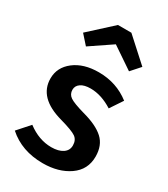

<svg xmlns="http://www.w3.org/2000/svg" viewBox="-201 -899 877 1004"><g transform="rotate(30 237.0 -396.5)"><path d="M117 -627 68 -682 206 -808H287L426 -682L377 -627L247 -715ZM244 -544Q351 -544 432 -481L382 -406Q314 -449 249 -449Q211 -449 190 -434.5Q169 -420 169 -396Q169 -369 191 -354Q213 -339 280 -320Q366 -297 407.5 -259Q449 -221 449 -153Q449 -74 385 -29.5Q321 15 226 15Q99 15 15 -60L79 -132Q148 -80 223 -80Q266 -80 291.5 -97Q317 -114 317 -144Q317 -177 294.5 -193Q272 -209 197 -230Q40 -273 40 -390Q40 -457 96.5 -500.5Q153 -544 244 -544Z"/></g></svg>

Font: FiraGO Medium
Style: Regular
Weight: 500
Designer: bBox Type
Foundry: bBox Type GmbH
Version: Version 1.001;PS 001.001;hotconv 1.0.88;makeotf.lib2.5.64775